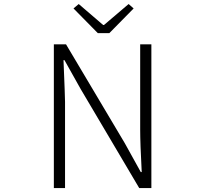

<svg xmlns="http://www.w3.org/2000/svg" viewBox="-20 -953 1040 973"><path d="M252.9 0V-728.5H314.5L612.3 -227.5L693.4 -81.1H698.2Q690.4 -225.6 690.4 -296.9V-728.5H747.1V0H685.5L388.7 -502L306.6 -648.4H301.8Q309.6 -460.9 309.6 -436.5V0ZM475.6 -785.2 352.5 -910.2 378.9 -932.6 502.9 -826.2H506.8L631.8 -932.6L657.2 -910.2L534.2 -785.2Z"/></svg>

Font: GenEi Gothic M Light
Style: Regular
Weight: 300
Designer: o_tamon (Modified); [Source Han Sans]
Ryoko NISHIZUKA  (kana & ideographs); Paul D. Hunt (Latin, Greek & Cyrillic); Wenl
Version: Version 1.1a;Original Version 1.004